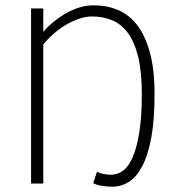

<svg xmlns="http://www.w3.org/2000/svg" viewBox="-20 -691 657 723"><path d="M403 12Q385 12 365 9Q345 6 331 -1L345 -44Q357 -39 369.5 -36Q382 -33 399 -33Q422 -33 443 -48Q464 -63 479.5 -98.5Q495 -134 504.5 -192Q514 -250 514 -337Q514 -422 500 -478Q486 -534 461 -567.5Q436 -601 401.5 -615Q367 -629 326 -629Q303 -629 278 -620.5Q253 -612 228.5 -597.5Q204 -583 181.5 -563.5Q159 -544 143 -523V0H97V-659H143V-571Q160 -591 182 -609Q204 -627 228.5 -641Q253 -655 279.5 -663Q306 -671 333 -671Q382 -671 424 -653.5Q466 -636 496.5 -596.5Q527 -557 544.5 -493Q562 -429 562 -337Q562 -238 549.5 -171.5Q537 -105 515 -64Q493 -23 464.5 -5.5Q436 12 403 12Z"/></svg>

Font: hySource Sans Pro Light
Style: Regular
Weight: 300
Designer: Paul D. Hunt
Foundry: Adobe Systems Incorporated
Version: Version 2.021;PS 2.000;hotconv 1.0.86;makeotf.lib2.5.63406